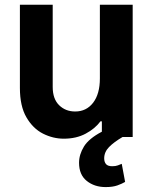

<svg xmlns="http://www.w3.org/2000/svg" viewBox="-20 -565 623 792"><path d="M392 -241.8V-545.5H527.3V0H485.8Q449.6 21.3 429.7 41.7Q409.8 62.1 409.8 88.4Q409.8 103 417.3 111.9Q424.7 120.7 443.2 120.7Q457 120.7 466.1 117.2Q475.1 113.6 482.2 110.8L496.1 185.4Q483.7 192.8 464.3 199.8Q445 206.7 415.8 206.7Q369.7 206.7 337.9 181.3Q306.1 155.9 306.1 106.5Q306.1 72.4 326.3 39.4Q346.6 6.4 400.2 -21.7V-64.6H394.5Q372.2 -34.4 333.5 -13.7Q294.7 7.1 242.9 7.1Q198.9 7.1 157.3 -13.8Q115.8 -34.8 89 -81Q62.1 -127.1 62.1 -202.4V-545.5H197.4V-206.3Q197.4 -157 223.9 -131Q250.4 -105.1 290.1 -105.1Q336.3 -105.1 364.2 -141.3Q392 -177.6 392 -241.8Z"/></svg>

Font: Interface
Style: Bold
Weight: 700
Designer: Rasmus Andersson
Foundry: rsms
Version: Version 1.8